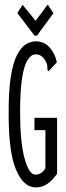

<svg xmlns="http://www.w3.org/2000/svg" viewBox="-20 -811 290 841"><path d="M138 10Q83 10 50.5 -67Q18 -144 18 -304Q17 -408 27 -472.5Q37 -537 55 -571Q73 -605 94.5 -617.5Q116 -630 137 -630Q173 -630 197 -603.5Q221 -577 229 -538L200 -507L193 -499L188 -504Q187 -513 187 -522Q187 -531 179 -545Q163 -573 136 -573Q117 -573 101.5 -549.5Q86 -526 77 -470.5Q68 -415 68 -319Q68 -189 87.5 -117.5Q107 -46 135 -46Q147 -46 158.5 -52.5Q170 -59 179 -74V-241H131V-295H230V-50Q208 -18 185 -4Q162 10 138 10ZM189 -791 214 -753 142 -655H131L56 -754L79 -790L136 -720Z"/></svg>

Font: Inconsolata UltraCondensed
Style: Regular
Weight: 400
Width: 1
Monospace: yes
Designer: Raph Levien, Cyreal, Brenton Simpson
Foundry: Raph Levien, Cyreal, Google
Version: Version 3.001; ttfautohint (v1.8.2.53-6de2)